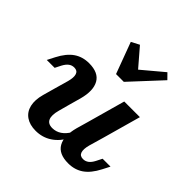

<svg xmlns="http://www.w3.org/2000/svg" viewBox="-181 -826 985 985"><g transform="rotate(45 311.0 -333.5)"><path d="M129.4 -358.6Q112.4 -358.6 99.4 -348.6Q86.3 -338.6 75.5 -318.1L59.2 -286H2L22.7 -326.3Q50 -379.3 85.2 -403.7Q120.3 -428 167.7 -428Q236.1 -428 260 -385.8Q283.9 -343.6 264.1 -269.7L246.9 -208.2H133.4L155.7 -286.7Q165 -320.9 158.7 -339.8Q152.4 -358.6 129.4 -358.6ZM269 -58.6Q295.8 -58.6 318.1 -73.6Q340.4 -88.7 357.5 -118.1L370.5 -88.1Q343.9 -38.7 305.3 -13.6Q266.8 11.6 218.4 11.6Q175.2 11.6 147.3 -7.8Q119.4 -27.2 111.1 -62.7Q102.9 -98.3 115.8 -145.2L133.4 -208.2H246.9L230.1 -146.4Q218.2 -103.2 228 -80.9Q237.8 -58.6 269 -58.6ZM433.8 -416.4H547.3L489.1 -208.2H375.7ZM492.8 -57.8Q509.7 -57.8 523 -67.8Q536.2 -77.8 546.7 -98.3L562.9 -130.3H620.2L599.4 -90Q572.1 -37 537 -12.7Q501.9 11.6 454.5 11.6Q386 11.6 362.1 -30.6Q338.2 -72.8 358.1 -146.7L375.7 -208.2H489.1L466.4 -129.7Q457.2 -95.5 463.5 -76.6Q469.8 -57.8 492.8 -57.8ZM512.9 -650 360.9 -486.1H304.5L241.2 -656.4L284.9 -679.2L389.7 -557.4L334.1 -553.3L484.1 -679.2Z"/></g></svg>

Font: Playfair Micro SmCond SmLight
Style: Italic
Weight: 360
Width: 4
Italic angle: -15.6°
Designer: Claus Eggers Sørensen
Foundry: Claus Eggers Sørensen
Version: Version 2.203;Glyphs 3.3 (3326)